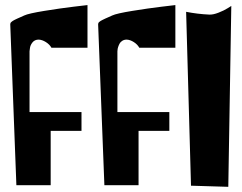

<svg xmlns="http://www.w3.org/2000/svg" viewBox="-20 -719 945 749"><path d="M725.1 5.4 706.1 -672.9Q751 -664.1 795.9 -662.1Q811 -661.1 832.8 -669.7Q854.5 -678.2 868.2 -687L882.3 -695.8L870.6 9.8ZM387.2 3.4Q362.8 -611.3 362.8 -624Q362.8 -627 363.8 -629.2Q364.7 -631.3 367.4 -633.5Q370.1 -635.7 372.8 -637.5Q375.5 -639.2 380.9 -641.8Q386.2 -644.5 390.6 -646.5Q395 -648.4 403.3 -652.1Q411.6 -655.8 418 -658.7Q434.6 -666.5 496.1 -676.5Q557.6 -686.5 610.8 -692.9L664.1 -699.2V-532.7H523.4Q516.6 -545.4 502.2 -554.7Q487.8 -564 474.1 -564.5Q464.4 -564.5 457 -559.8Q449.7 -555.2 446.3 -548.6Q442.9 -542 440.7 -535.2Q438.5 -528.3 438.5 -523.4L438 -519V-281.7H640.6V-208.5H520.5V3.4ZM43.9 3.4Q20 -611.3 20 -624Q20 -627 21 -629.2Q22 -631.3 24.7 -633.5Q27.3 -635.7 29.8 -637.5Q32.2 -639.2 37.6 -641.8Q43 -644.5 47.4 -646.5Q51.8 -648.4 60.1 -652.1Q68.4 -655.8 74.7 -658.7Q91.3 -666.5 152.8 -676.5Q214.4 -686.5 267.6 -692.9L321.3 -699.2V-532.7H180.7Q173.8 -545.4 159.2 -554.7Q144.5 -564 130.9 -564.5Q115.2 -564.5 106.4 -553.2Q97.7 -542 96.7 -530.3L95.2 -519V-281.7H297.9V-208.5H177.7V3.4Z"/></svg>

Font: Some Time Later
Style: Regular
Weight: 400
Version: Version 003.300